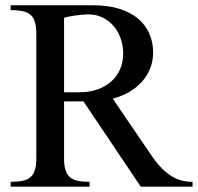

<svg xmlns="http://www.w3.org/2000/svg" viewBox="-20 -700 742 720"><path d="M116.2 -571.8Q116.2 -599.1 111.1 -616.7Q106 -634.3 94.5 -644.3Q83 -654.3 64.7 -658.2Q46.4 -662.1 20 -662.1V-680.2H330.1Q385.7 -680.2 427.7 -667Q469.7 -653.8 497.8 -630.1Q525.9 -606.4 540 -574Q554.2 -541.5 554.2 -502.9Q554.2 -471.2 543.2 -443.6Q532.2 -416 512.5 -393.8Q492.7 -371.6 464.6 -355.2Q436.5 -338.9 402.8 -330.1L547.9 -117.2Q567.4 -88.4 586.4 -69.3Q605.5 -50.3 624.5 -38.8Q643.6 -27.3 662.8 -22.7Q682.1 -18.1 702.1 -18.1V0H507.8L293 -319.8H220.2V-107.9Q220.2 -80.6 225.3 -63.2Q230.5 -45.9 241.9 -35.9Q253.4 -25.9 271.5 -22Q289.6 -18.1 315.9 -18.1V0H20V-18.1Q46.4 -18.1 64.7 -22Q83 -25.9 94.5 -35.9Q106 -45.9 111.1 -63.2Q116.2 -80.6 116.2 -107.9ZM220.2 -354H279.8Q314.9 -354 344.5 -364.3Q374 -374.5 395.8 -393.3Q417.5 -412.1 429.7 -439Q441.9 -465.8 441.9 -499Q441.9 -529.3 432.4 -556.2Q422.9 -583 405.5 -603Q388.2 -623 364.3 -634.5Q340.3 -646 312 -646Q301.3 -646 287.8 -644.8Q274.4 -643.6 261.2 -641.8Q248 -640.1 237.1 -637.7Q226.1 -635.3 220.2 -632.8Z"/></svg>

Font: Warasṭra
Style: Regular
Weight: 400
Designer: R.S. Wihananto
Foundry: R.S. Wihananto
Version: Version 2.0.1